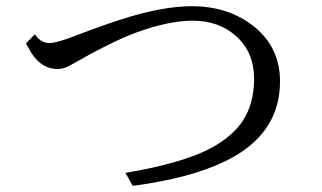

<svg xmlns="http://www.w3.org/2000/svg" viewBox="-20 -668 1040 621"><path d="M92.8 -557.1Q111.3 -528.8 140.6 -528.8Q161.6 -528.8 216.8 -549.8Q333 -594.2 404.3 -615.2Q516.6 -647.9 600.6 -647.9Q715.8 -647.9 796.9 -585.9Q885.7 -517.6 885.7 -404.8Q885.7 -232.9 709.5 -147Q595.7 -91.3 409.2 -66.9L385.7 -108.9Q571.3 -140.1 663.1 -189.5Q732.4 -227.1 765.6 -277.8Q801.8 -333.5 801.8 -413.1Q801.8 -498.5 744.6 -550.3Q688.5 -601.1 603.5 -601.1Q524.9 -601.1 418.5 -562Q341.8 -533.7 208.5 -457.5Q186.5 -444.8 166.5 -444.8Q120.1 -444.8 88.4 -486.8Q78.6 -500 64 -527.8Z"/></svg>

Font: BIZ UDMincho
Style: Regular
Weight: 400
Monospace: yes
Designer: TypeBank Co., Ltd.
Foundry: Morisawa Inc.
Version: Version 1.06